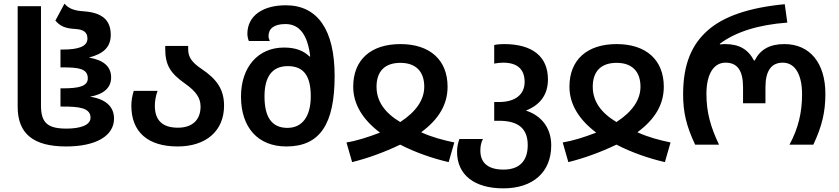

<svg xmlns="http://www.w3.org/2000/svg" viewBox="-20 -794 4606 1054"><path d="M343 10C507 10 606 -48 606 -143C606 -210 558 -251 474 -263C551 -277 590 -313 590 -369C590 -428 550 -464 468 -478C550 -499 588 -537 588 -603C588 -686 538 -725 439 -732C386 -735 356 -748 334 -774L284 -681C309 -652 335 -638 393 -635C439 -632 460 -617 460 -582C460 -538 409 -522 324 -522H312V-424H325C407 -424 462 -419 462 -364C462 -320 412 -309 324 -309H312V-209H327C410 -209 477 -203 477 -148C477 -106 419 -88 345 -88C241 -88 205 -120 205 -215V-760H77V-208C77 -60 163 10 343 10Z M955 10C1112 10 1210 -76 1210 -214C1210 -303 1170 -360 1086 -416C1034 -451 1013 -480 1013 -523V-542H887V-527C887 -439 913 -393 996 -335C1058 -291 1081 -255 1081 -209C1081 -135 1035 -93 957 -93C871 -93 830 -134 830 -214C830 -238 835 -269 845 -295H714C705 -265 701 -238 701 -214C701 -70 791 10 955 10Z M1552 10C1736 10 1817 -112 1817 -377C1817 -631 1723 -765 1549 -765C1422 -765 1338 -707 1338 -608C1338 -596 1341 -581 1346 -569H1461C1457 -580 1454 -588 1454 -595C1454 -637 1484 -662 1547 -662C1624 -662 1669 -603 1683 -484H1679C1647 -515 1604 -533 1539 -533C1395 -533 1303 -424 1303 -264C1303 -92 1398 10 1552 10ZM1558 -92C1471 -92 1432 -152 1432 -265C1432 -373 1474 -431 1560 -431C1649 -431 1686 -375 1686 -265C1686 -156 1640 -92 1558 -92Z M1913 96C2001 74 2089 42 2177 0C2263 44 2353 75 2443 96L2474 -12C2416 -24 2350 -41 2292 -68C2390 -140 2437 -222 2437 -318C2437 -465 2340 -552 2178 -552C2016 -552 1919 -466 1919 -318C1919 -224 1969 -139 2066 -66C1998 -40 1938 -21 1882 -12ZM2177 -124C2092 -175 2047 -238 2047 -318C2047 -403 2093 -449 2178 -449C2263 -449 2309 -401 2309 -318C2309 -247 2265 -181 2177 -124Z M2743 240C2906 240 3006 151 3006 4C3006 -90 2954 -159 2867 -187C2946 -218 2988 -275 2988 -358C2988 -482 2905 -552 2747 -552C2730 -552 2712 -551 2693 -547V-445C2710 -448 2726 -450 2742 -450C2820 -450 2860 -414 2860 -344C2860 -275 2808 -234 2720 -234H2693V-131H2719C2826 -131 2877 -88 2877 3C2877 90 2831 137 2744 137C2663 137 2617 103 2617 33C2617 11 2620 -10 2631 -31H2502C2494 -10 2489 14 2489 39C2489 166 2584 240 2743 240Z M3100 96C3188 74 3276 42 3364 0C3450 44 3540 75 3630 96L3661 -12C3603 -24 3537 -41 3479 -68C3577 -140 3624 -222 3624 -318C3624 -465 3527 -552 3365 -552C3203 -552 3106 -466 3106 -318C3106 -224 3156 -139 3253 -66C3185 -40 3125 -21 3069 -12ZM3364 -124C3279 -175 3234 -238 3234 -318C3234 -403 3280 -449 3365 -449C3450 -449 3496 -401 3496 -318C3496 -247 3452 -181 3364 -124Z M3796 0H3927C3880 -99 3858 -179 3858 -278C3858 -388 3898 -450 3963 -450C4027 -450 4059 -408 4059 -315V-227H4182V-315C4182 -406 4215 -450 4277 -450C4344 -450 4383 -386 4383 -276C4383 -176 4362 -89 4314 0H4445C4492 -101 4511 -177 4511 -279C4511 -448 4426 -552 4286 -552C4206 -552 4154 -523 4123 -462H4119C4087 -523 4038 -552 3960 -552C3950 -552 3940 -551 3932 -550V-554C4017 -618 4141 -658 4302 -670L4288 -771C4090 -752 3952 -704 3865 -627C3780 -552 3730 -446 3730 -276C3730 -179 3747 -104 3796 0Z"/></svg>

Font: Noto Sans Georgian Semi
Style: Regular
Weight: 600
Designer: Monotype Design Team
Foundry: Monotype Imaging Inc.
Version: Version 1.901